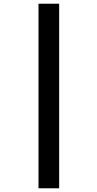

<svg xmlns="http://www.w3.org/2000/svg" viewBox="-20 -783 524 1032"><path d="M187 -763V229H298V-763Z"/></svg>

Font: Noto Sans Myanmar UI SemiCondensed
Style: Bold
Weight: 700
Width: 4
Designer: Monotype Design Team
Foundry: Monotype Imaging Inc.
Version: Version 2.103